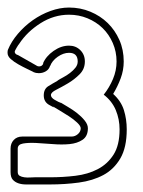

<svg xmlns="http://www.w3.org/2000/svg" viewBox="-21 -719 378 509"><path d="M193 -379Q193 -385 183.5 -394Q174 -403 161.5 -411Q149 -419 136.5 -426.5Q124 -434 119 -437L122 -434L111 -440Q95 -448 95 -466Q95 -483 107 -490.5Q119 -498 132 -505H131Q137 -509 146.5 -514Q156 -519 164.5 -525.5Q173 -532 179 -539.5Q185 -547 185 -556Q185 -579 162 -579Q147 -579 132 -568.5Q117 -558 112 -544V-545Q109 -535 100.5 -530Q92 -525 82 -525Q74 -525 67 -528H68Q62 -531 50.5 -536.5Q39 -542 27.5 -548.5Q16 -555 7.5 -562.5Q-1 -570 -1 -579Q-1 -585 0 -587Q9 -609 26.5 -629.5Q44 -650 66 -665.5Q88 -681 113 -690Q138 -699 162 -699Q192 -699 218.5 -688Q245 -677 264.5 -658Q284 -639 295.5 -613Q307 -587 307 -556Q307 -533 299 -511.5Q291 -490 279 -470Q300 -451 307.5 -427Q315 -403 315 -376Q315 -328 298 -299Q281 -270 253 -255Q225 -240 188 -235Q151 -230 112 -230H69Q59 -230 48 -230Q37 -230 28 -233Q19 -236 13 -242.5Q7 -249 7 -263V-325Q7 -339 15.5 -348Q24 -357 38 -357H169Q178 -357 185.5 -363.5Q193 -370 193 -379ZM212 -379Q212 -358 198 -348.5Q184 -339 163.5 -337Q143 -335 119 -337Q95 -339 74.5 -340Q54 -341 40 -338.5Q26 -336 26 -325V-263Q26 -256 31 -253Q36 -250 43.5 -249Q51 -248 58.5 -248.5Q66 -249 71 -249H112Q146 -249 179 -253Q212 -257 238 -270.5Q264 -284 280 -309Q296 -334 296 -376Q296 -403 286 -427Q276 -451 254 -468Q269 -487 278.5 -509.5Q288 -532 288 -556Q288 -582 278 -605Q268 -628 251 -644.5Q234 -661 211 -670.5Q188 -680 162 -680Q122 -680 86.5 -657.5Q51 -635 30 -603Q28 -601 23 -592.5Q18 -584 18 -582Q18 -576 26 -573L25 -574L76 -545L74 -546Q78 -543 83 -543Q91 -543 94 -551H93Q101 -570 121 -584Q141 -598 162 -598Q180 -598 192 -586Q204 -574 204 -556Q204 -536 190 -522Q176 -508 159 -498Q142 -488 128 -481Q114 -474 114 -467Q114 -460 124.5 -454Q135 -448 141 -446L140 -447Q148 -442 160 -435Q172 -428 183.5 -419Q195 -410 203.5 -399.5Q212 -389 212 -379Z"/></svg>

Font: RonaldsonGothicLicht
Style: Regular
Weight: 400
Designer: Mr. Robertson for MacKellar, Smiths & Jordan Co. Philadelphia
Foundry: CAT-Fonts Peter Wiegel
Version: 1.000